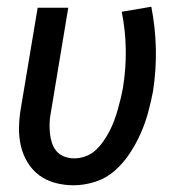

<svg xmlns="http://www.w3.org/2000/svg" viewBox="-20 -543 540 571"><path d="M199 8Q171 8 144.5 1Q118 -6 97 -21.5Q76 -37 62 -60Q48 -83 42 -109.5Q36 -136 36.5 -164Q37 -192 42 -221L92 -520H183L131 -207Q128 -192 127.5 -177Q127 -162 128.5 -147Q130 -132 134.5 -118Q139 -104 148 -93.5Q157 -83 171 -77.5Q185 -72 201 -72Q217 -72 234 -78Q251 -84 264 -96Q277 -108 287.5 -123Q298 -138 306 -153.5Q314 -169 320 -185.5Q326 -202 330.5 -218Q335 -234 339 -250.5Q343 -267 346 -284Q355 -341 354 -397.5Q353 -454 342 -508L430 -523Q442 -462 443.5 -399Q445 -336 435 -271Q429 -240 420.5 -208.5Q412 -177 398.5 -146.5Q385 -116 366 -87Q347 -58 321.5 -35.5Q296 -13 263.5 -2.5Q231 8 199 8Z"/></svg>

Font: Iosevka Curly Medium
Style: Italic
Weight: 500
Italic angle: -9°
Monospace: yes
Designer: Belleve Invis
Foundry: Belleve Invis
Version: Version 22.1.2; ttfautohint (v1.8.4)